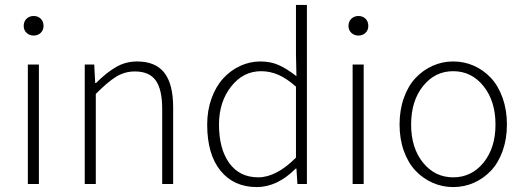

<svg xmlns="http://www.w3.org/2000/svg" viewBox="-20 -739 2107 771"><path d="M75.2 -634.8Q75.2 -652.8 86.7 -663.8Q98.1 -674.8 115.2 -674.8Q132.3 -674.8 143.6 -663.8Q154.8 -652.8 154.8 -634.8Q154.8 -617.7 143.3 -606.9Q131.8 -596.2 115.2 -596.2Q98.6 -596.2 86.9 -606.9Q75.2 -617.7 75.2 -634.8ZM91.8 0V-480H136.2V0Z M320.3 0V-480H358.4L362.3 -405.8H365.7Q407.7 -447.8 446.3 -470Q484.9 -492.2 530.3 -492.2Q604.5 -492.2 639.9 -446.8Q675.3 -401.4 675.3 -308.1V0H631.3V-301.8Q631.3 -379.4 605.5 -415.8Q579.6 -452.1 521.5 -452.1Q481 -452.1 446.8 -431.2Q412.6 -410.2 364.7 -361.8V0Z M812 -238.8Q812 -295.4 829.3 -343.5Q846.7 -391.6 876 -423.8Q905.3 -456.1 944.1 -474.1Q982.9 -492.2 1025.4 -492.2Q1066.4 -492.2 1098.6 -478Q1130.9 -463.9 1170.4 -433.1L1168.5 -521V-719.2H1212.4V0H1174.3L1170.4 -62H1167.5Q1093.3 12.2 1011.2 12.2Q918.9 12.2 865.5 -53.5Q812 -119.1 812 -238.8ZM859.4 -238.8Q859.4 -141.6 900.6 -84.2Q941.9 -26.9 1017.1 -26.9Q1089.4 -26.9 1168.5 -106V-391.1Q1130.9 -424.3 1097.7 -438.7Q1064.5 -453.1 1028.3 -453.1Q956.5 -453.1 908 -391.4Q859.4 -329.6 859.4 -238.8Z M1379.4 -634.8Q1379.4 -652.8 1390.9 -663.8Q1402.3 -674.8 1419.4 -674.8Q1436.5 -674.8 1447.8 -663.8Q1459 -652.8 1459 -634.8Q1459 -617.7 1447.5 -606.9Q1436 -596.2 1419.4 -596.2Q1402.8 -596.2 1391.1 -606.9Q1379.4 -617.7 1379.4 -634.8ZM1396 0V-480H1440.4V0Z M1584.5 -238.8Q1584.5 -297.4 1601.8 -345.9Q1619.1 -394.5 1648.9 -426Q1678.7 -457.5 1717.5 -474.9Q1756.3 -492.2 1799.8 -492.2Q1843.8 -492.2 1882.6 -475.1Q1921.4 -458 1951.2 -426.3Q1981 -394.5 1998.3 -345.9Q2015.6 -297.4 2015.6 -238.8Q2015.6 -180.7 1998.3 -132.6Q1981 -84.5 1951.2 -53.2Q1921.4 -22 1882.6 -4.9Q1843.8 12.2 1799.8 12.2Q1756.3 12.2 1717.5 -4.9Q1678.7 -22 1648.9 -53.2Q1619.1 -84.5 1601.8 -132.6Q1584.5 -180.7 1584.5 -238.8ZM1630.9 -238.8Q1630.9 -145 1678.7 -85.9Q1726.6 -26.9 1799.8 -26.9Q1873.5 -26.9 1921.6 -85.9Q1969.7 -145 1969.7 -238.8Q1969.7 -333 1921.6 -393.1Q1873.5 -453.1 1799.8 -453.1Q1726.6 -453.1 1678.7 -393.3Q1630.9 -333.5 1630.9 -238.8Z"/></svg>

Font: Source Sans Pro Light
Style: Regular
Weight: 300
Designer: Paul D. Hunt
Foundry: Adobe Systems Incorporated
Version: Version 2.020;PS 2.0;hotconv 1.0.86;makeotf.lib2.5.63406